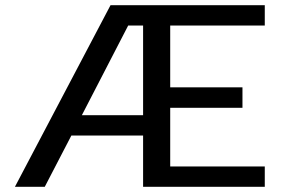

<svg xmlns="http://www.w3.org/2000/svg" viewBox="-20 -720 1090 740"><path d="M531.5 0V-197.5H255L152.5 0H37.5L406 -700H1000.5V-621.5H636V-383.5H914.5V-304.5H636V-78.5H1000.5V0ZM295.5 -276H531.5V-621.5H474Z"/></svg>

Font: League Mono Extended
Style: Regular
Weight: 400
Width: 9
Designer: Tyler Finck
Foundry: The League of Moveable Type / Tyler Finck
Version: Version 2.210